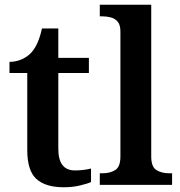

<svg xmlns="http://www.w3.org/2000/svg" viewBox="-20 -780 761 810"><path d="M249 10Q172 10 133.5 -25Q95 -60 95 -147V-472H20V-519Q47 -519 71 -529.5Q95 -540 111 -557Q142 -590 157 -660H226V-536H355V-472H226V-152Q226 -61 296 -61Q314 -61 331 -63Q348 -65 364 -69V-12Q349 -5 317.5 2.5Q286 10 249 10Z M401 0V-49H413Q444 -49 466 -62.5Q488 -76 488 -120V-647Q488 -675 476.5 -688.5Q465 -702 447.5 -706.5Q430 -711 413 -711H401V-760H618V-120Q618 -76 640 -62.5Q662 -49 693 -49H706V0Z"/></svg>

Font: Noto Serif Malayalam SemiBold
Style: Regular
Weight: 600
Designer: Indian type Foundry, Jelle Bosma, Monotype Design Team
Foundry: Monotype Imaging Inc.
Version: Version 2.104; ttfautohint (v1.8.4.7-5d5b)